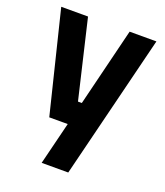

<svg xmlns="http://www.w3.org/2000/svg" viewBox="-132 -590 764 889"><g transform="rotate(20 250.0 -145.0)"><path d="M485 -500 309 210H178L230 0H139L16 -500H148L239 -114H258L353 -500Z"/></g></svg>

Font: Cairo
Style: Bold
Weight: 700
Designer: Mohamed Gaber
Foundry: Kief Type Foundry
Version: Version 2.100